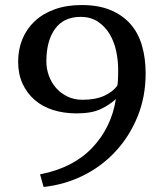

<svg xmlns="http://www.w3.org/2000/svg" viewBox="-20 -732 640 762"><path d="M52 -487Q52 -536 69 -577Q86 -618 118 -648Q150 -678 197 -695Q244 -712 304 -712Q370 -712 417.5 -692.5Q465 -673 496.5 -638Q528 -603 543 -552.5Q558 -502 558 -441Q558 -348 526 -269.5Q494 -191 439 -131.5Q384 -72 310.5 -35.5Q237 1 153 10L139 -40Q271 -66 346.5 -146Q422 -226 440 -339Q414 -315 378.5 -298.5Q343 -282 284 -282Q233 -282 190.5 -295.5Q148 -309 117.5 -335.5Q87 -362 69.5 -400Q52 -438 52 -487ZM164 -488Q164 -459 174 -431.5Q184 -404 202.5 -383Q221 -362 247.5 -349Q274 -336 307 -336Q359 -336 394 -352Q429 -368 446 -393Q448 -406 448.5 -425Q449 -444 449 -456Q449 -492 441 -529.5Q433 -567 415 -597Q397 -627 368.5 -646Q340 -665 300 -665Q233 -665 198.5 -617.5Q164 -570 164 -488Z"/></svg>

Font: PT Serif Caption
Style: Regular
Weight: 400
Designer: A.Korolkova, O.Umpeleva, V.Yefimov
Foundry: ParaType Ltd
Version: Version 1.000W OFL